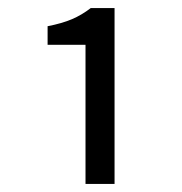

<svg xmlns="http://www.w3.org/2000/svg" viewBox="-20 -897 451 476"><path d="M192 -441V-786H98V-832Q134 -839 158.5 -849.5Q183 -860 205 -877H264V-441Z"/></svg>

Font: Noto Sans KR Thin
Style: Regular
Weight: 400
Version: Version 2.004-H2;hotconv 1.0.118;makeotfexe 2.5.65603